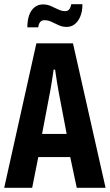

<svg xmlns="http://www.w3.org/2000/svg" viewBox="-20 -893 522 913"><path d="M0 0 153 -687H327L482 0H345L314 -146H162L133 0ZM180 -256H297L258 -461Q257 -467 255 -479Q253 -491 250.5 -505.5Q248 -520 246 -535Q244 -550 242 -562H235Q233 -547 230 -528Q227 -509 224 -490.5Q221 -472 219 -461ZM110 -763Q110 -797 119 -821.5Q128 -846 145 -859Q162 -872 184 -872Q205 -872 222.5 -864Q240 -856 257 -848Q274 -840 290 -840Q303 -840 309.5 -849Q316 -858 319 -873H372Q372 -839 362 -815Q352 -791 335.5 -778Q319 -765 297 -765Q277 -765 259.5 -773Q242 -781 225.5 -789Q209 -797 191 -797Q178 -797 170.5 -787.5Q163 -778 162 -763Z"/></svg>

Font: Archivo ExtraCondensed
Style: Bold
Weight: 700
Width: 2
Designer: Hector Gatti
Foundry: Omnibus-Type
Version: Version 2.001